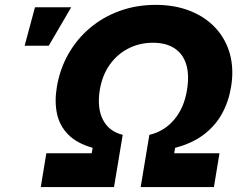

<svg xmlns="http://www.w3.org/2000/svg" viewBox="-20 -757 981 777"><path d="M145 0 167.5 -136.7H351.1L355 -158.7Q291.5 -176.8 256.3 -212.2Q221.2 -247.6 210.7 -296.6Q200.2 -345.7 210 -404.8Q222.2 -477.5 256.8 -538.6Q291.5 -599.6 344.7 -644.3Q397.9 -689 465.3 -713.1Q532.7 -737.3 609.9 -737.3Q687 -737.3 748.5 -713.1Q810.1 -689 851.8 -644.3Q893.6 -599.6 910.4 -538.6Q927.2 -477.5 915 -404.8Q905.3 -345.7 878.2 -296.6Q851.1 -247.6 804.4 -212.2Q757.8 -176.8 688.5 -158.7L685.1 -136.7H868.2L845.7 0H549.3L584.5 -211.4Q643.6 -224.6 684.3 -272.2Q725.1 -319.8 736.8 -393.1Q746.6 -452.6 733.9 -495.4Q721.2 -538.1 687 -561Q652.8 -584 599.1 -584Q544.9 -584 499.8 -561Q454.6 -538.1 424.1 -495.1Q393.6 -452.1 383.8 -393.1Q372.1 -319.8 396.7 -272.2Q421.4 -224.6 476.6 -211.4L441.4 0ZM79.6 -571.8 121.6 -727.5H268.1L177.2 -571.8Z"/></svg>

Font: Inter 18pt ExtraBold
Style: Italic
Weight: 800
Italic angle: -9.3988°
Designer: Rasmus Andersson
Foundry: rsms
Version: Version 4.001;git-66647c0bb